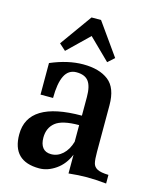

<svg xmlns="http://www.w3.org/2000/svg" viewBox="-109 -770 686 858"><g transform="rotate(15 234.5 -341.0)"><path d="M462 -37V3Q412 -2 372 -2Q335 -2 288 3V-84Q269 -37 231.5 -11Q194 15 155 15Q30 15 30 -109Q30 -262 279 -262V-348Q279 -398 262 -420.5Q245 -443 206 -443Q169 -443 151.5 -408Q134 -373 134 -305H76V-451Q156 -485 226 -485Q301 -485 343.5 -452Q386 -419 386 -339V-123Q386 -88 390 -71.5Q394 -55 410 -46.5Q426 -38 462 -37ZM278 -141V-218Q200 -218 169 -193Q138 -168 138 -123Q138 -93 151 -76.5Q164 -60 190 -60Q220 -60 243.5 -81.5Q267 -103 278 -141ZM356 -549 326 -522 229 -617 131 -522 101 -549 207 -697H251Z"/></g></svg>

Font: Gupter
Style: Bold
Weight: 700
Designer: Octavio Pardo
Version: Version 1.000